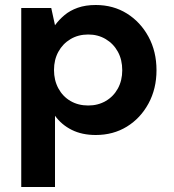

<svg xmlns="http://www.w3.org/2000/svg" viewBox="-20 -528 696 768"><path d="M65 220V-496H185L200 -427Q216 -449 238 -467.5Q260 -486 291 -497Q322 -508 363 -508Q433 -508 487.5 -474Q542 -440 574 -381Q606 -322 606 -247Q606 -173 574 -114Q542 -55 487.5 -21.5Q433 12 363 12Q308 12 267 -8.5Q226 -29 200 -65V220ZM333 -106Q372 -106 403 -124Q434 -142 451.5 -174Q469 -206 469 -247Q469 -289 451.5 -321Q434 -353 403 -371.5Q372 -390 333 -390Q293 -390 262 -371.5Q231 -353 213.5 -321Q196 -289 196 -248Q196 -207 213.5 -174.5Q231 -142 262 -124Q293 -106 333 -106Z"/></svg>

Font: DM Sans 24pt
Style: Bold
Weight: 700
Designer: Colophon Foundry, Jonny Pinhorn
Foundry: Colophon Foundry
Version: Version 4.004;gftools[0.9.30]